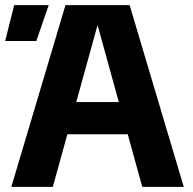

<svg xmlns="http://www.w3.org/2000/svg" viewBox="-30 -725 747 745"><path d="M14 0 224 -705H473L683 0H522L349 -626H348L175 0ZM184 -204V-329H513V-204ZM-10 -566 25 -705H159L111 -566Z"/></svg>

Font: TikTok Sans 24pt
Style: Bold
Weight: 700
Version: Version 4.000